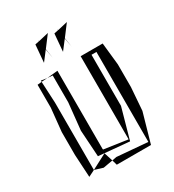

<svg xmlns="http://www.w3.org/2000/svg" viewBox="-151 -676 706 778"><g transform="rotate(-30 202.5 -287.0)"><path d="M123 -429V-303L110 -178L118 -54L261 -41L301 -184V-423H324V-2L181 -14L160 -10L167 14H327L366 -123L374 -230V-336L363 -440H260V-51L150 -67L149 -69V-436L99 -431ZM51 -427V-320L40 -212V-105L46 1L76 -14V-329L71 -429ZM76 -14 147 -51 160 -10 115 -2ZM71 -434V-435L99 -431L71 -429ZM125 -573 118 -491 151 -534 159 -491 152 -535 192 -588 145 -577V-580V-582L144 -577ZM214 -573 207 -491 240 -534 248 -491 241 -535 281 -588 234 -577V-580V-582L233 -577Z"/></g></svg>

Font: Quebrada
Style: Regular
Weight: 400
Designer: deFharo
Foundry: deFharo
Version: Version 1.034 2012